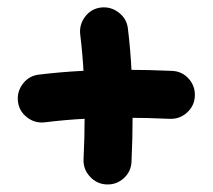

<svg xmlns="http://www.w3.org/2000/svg" viewBox="-20 -481 574 518"><path d="M252.4 -460.7Q226 -457.6 209.7 -436.1Q193.4 -414.6 196.4 -388.1Q203.2 -332.8 205.8 -279.8Q208.4 -226.8 208.4 -172.7Q208.4 -112.8 205.4 -50.9Q204.3 -24.4 222.7 -4.5Q241 15.5 267.5 16.6Q294.4 17.7 314.1 -0.3Q333.7 -18.3 334.8 -44.8Q337.8 -108.9 337.8 -172.7Q337.8 -230 335 -287Q332.3 -344.1 325.1 -403.9Q322 -430.4 300.5 -447.1Q278.9 -463.7 252.4 -460.7ZM28.4 -207.4Q31.5 -180.9 52.9 -164.4Q74.2 -147.9 100.7 -151Q156 -157.8 209.2 -160.6Q262.3 -163.3 316.4 -163.3Q376 -163.3 437.9 -160.4Q464.8 -159.3 484.7 -177.4Q504.6 -195.6 505.7 -222Q506.8 -249 488.9 -268.9Q470.9 -288.7 444 -289.8Q379.9 -292.7 316.4 -292.7Q259.2 -292.7 202 -289.8Q144.8 -286.9 84.8 -279.7Q58.3 -276.6 41.9 -255.2Q25.4 -233.9 28.4 -207.4Z"/></svg>

Font: Mikhak VF
Style: Regular
Weight: 100
Designer: Amin Abedi
Version: Version 3.001